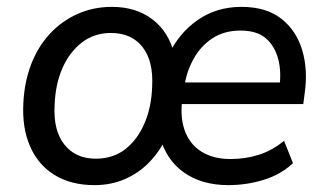

<svg xmlns="http://www.w3.org/2000/svg" viewBox="-20 -530 952 559"><path d="M255 9Q187 9 139 -20.5Q91 -50 67.5 -104Q44 -158 48 -230Q51 -292 71 -343.5Q91 -395 125.5 -432Q160 -469 206 -489.5Q252 -510 306 -510Q376 -510 424 -473.5Q472 -437 488 -370H471Q501 -434 556 -472Q611 -510 683 -510Q755 -510 799 -475.5Q843 -441 860 -383.5Q877 -326 867 -258L863 -227H491L499 -290H811L793 -273Q800 -320 790 -358Q780 -396 754 -418.5Q728 -441 680 -441Q633 -441 598.5 -418.5Q564 -396 543 -357.5Q522 -319 516 -274L512 -251Q503 -192 517.5 -151Q532 -110 566.5 -88.5Q601 -67 651 -67Q695 -67 734 -79.5Q773 -92 807 -120L833 -55Q798 -22 748 -6.5Q698 9 645 9Q568 9 516 -27.5Q464 -64 446 -131H465Q445 -89 414.5 -57.5Q384 -26 343.5 -8.5Q303 9 255 9ZM259 -68Q309 -68 344.5 -95.5Q380 -123 400.5 -170.5Q421 -218 423 -278Q427 -352 395 -393Q363 -434 303 -434Q254 -434 218 -406Q182 -378 161.5 -331Q141 -284 139 -223Q135 -150 167.5 -109Q200 -68 259 -68Z"/></svg>

Font: Nunitoga
Style: Medium Italic
Weight: 500
Italic angle: -9°
Designer: Vernon Adams
Foundry: Vernon Adams
Version: Version 1.0